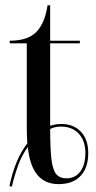

<svg xmlns="http://www.w3.org/2000/svg" viewBox="-20 -691 366 731"><path d="M16 17Q38 -87 84 -145Q83 -158 82.5 -174.5Q82 -191 82 -205V-526H17V-536Q86 -536 118.5 -569.5Q151 -603 161 -671H171V-536H284V-526H171V-212Q192 -219 213 -219Q260 -219 288 -189.5Q316 -160 316 -108Q316 -53 287 -21.5Q258 10 203 10Q100 10 86 -131Q64 -102 49.5 -62.5Q35 -23 25 20ZM233 -12Q266 -12 285.5 -37.5Q305 -63 305 -109Q305 -155 280 -182Q255 -209 212 -209Q189 -209 171 -200Q171 -124 176 -83.5Q181 -43 194.5 -27.5Q208 -12 233 -12Z"/></svg>

Font: Noto Serif Display Condensed
Style: Regular
Weight: 400
Width: 3
Designer: Monotype Design Team
Foundry: Monotype Imaging Inc.
Version: Version 2.009